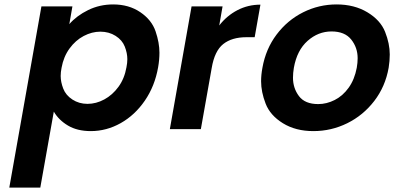

<svg xmlns="http://www.w3.org/2000/svg" viewBox="-20 -583 1780 867"><path d="M293 -474Q326 -512 378 -537.5Q430 -563 491 -563Q562 -563 613.5 -528Q665 -493 682.5 -441.5Q700 -390 700 -345Q700 -313 694 -279Q679 -194 634 -128.5Q589 -63 525 -27Q461 9 390 9Q329 9 287 -16Q245 -41 223 -79L162 264H22L167 -554H307ZM551 -279Q555 -299 555 -316Q555 -343 543.5 -372.5Q532 -402 502 -421Q472 -440 433 -440Q395 -440 358 -420.5Q321 -401 294 -364Q267 -327 258 -277Q254 -257 254 -240Q254 -213 265.5 -183Q277 -153 307 -133.5Q337 -114 375 -114Q414 -114 451 -134Q488 -154 515 -191Q542 -228 551 -279Z M970 -468Q1004 -512 1052 -537Q1100 -562 1156 -562L1130 -415H1093Q1027 -415 988 -384Q949 -353 936 -276L887 0H747L845 -554H985Z M1395 9Q1315 9 1257.5 -26.5Q1200 -62 1179.5 -115Q1159 -168 1159 -216Q1159 -245 1165 -277Q1180 -362 1229 -427Q1278 -492 1349 -527.5Q1420 -563 1500 -563Q1580 -563 1639 -527.5Q1698 -492 1719 -439Q1740 -386 1740 -337Q1740 -308 1735 -277Q1720 -192 1670 -127Q1620 -62 1548 -26.5Q1476 9 1395 9ZM1417 -113Q1455 -113 1491.5 -131.5Q1528 -150 1554.5 -187Q1581 -224 1591 -277Q1595 -300 1595 -320Q1595 -368 1566 -404.5Q1537 -441 1477 -441Q1417 -441 1369 -398.5Q1321 -356 1307 -277Q1303 -253 1303 -232Q1303 -185 1330 -149Q1357 -113 1417 -113Z"/></svg>

Font: Fz Poppins SemBd
Style: Italic
Weight: 600
Italic angle: -10°
Designer: Ninad Kale (Devanagari), Jonny Pinhorn (Latin)
Foundry: Indian Type Foundry
Version: Vit hóa bi Vntype.Com & FontZin.Com